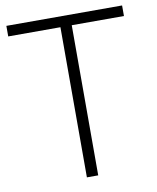

<svg xmlns="http://www.w3.org/2000/svg" viewBox="-81 -777 686 840"><g transform="rotate(-10 262.0 -357.0)"><path d="M287.1 -667H519V-713.9H4.9V-667H236.8V0H287.1Z"/></g></svg>

Font: Open Sans 300
Style: Regular
Weight: 300
Foundry: Ascender Corporation
Version: Version 1.100;PS 001.100;hotconv 1.0.88;makeotf.lib2.5.64775